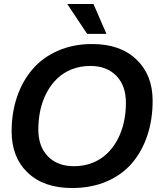

<svg xmlns="http://www.w3.org/2000/svg" viewBox="-20 -946 801 976"><path d="M346.2 9.8Q202.6 9.8 120.8 -68.4Q39.1 -146.5 39.1 -277.8Q39.1 -373.5 67.1 -455.1Q95.2 -536.6 147 -595.9Q198.7 -655.3 276.1 -688.7Q353.5 -722.2 448.2 -722.2Q591.3 -722.2 673.6 -643.6Q755.9 -564.9 755.9 -434.1Q755.9 -337.9 728.8 -256.8Q701.7 -175.8 650.6 -116.2Q599.6 -56.6 521.5 -23.4Q443.4 9.8 346.2 9.8ZM356 -101.1Q406.2 -101.1 449.2 -117.9Q492.2 -134.8 523.4 -164.6Q554.7 -194.3 576.7 -235.1Q598.6 -275.9 609.4 -323.7Q620.1 -371.6 620.1 -423.8Q620.1 -510.7 571.3 -560.8Q522.5 -610.8 439 -610.8Q388.7 -610.8 345.7 -594Q302.7 -577.1 271.5 -547.4Q240.2 -517.6 218.3 -476.8Q196.3 -436 185.5 -388.2Q174.8 -340.3 174.8 -288.1Q174.8 -201.2 223.6 -151.1Q272.5 -101.1 356 -101.1ZM521 -773.9H422.9L321.8 -925.8H455.1Z"/></svg>

Font: Creato Display
Style: Bold Italic
Weight: 700
Italic angle: -10°
Version: Version 1.000